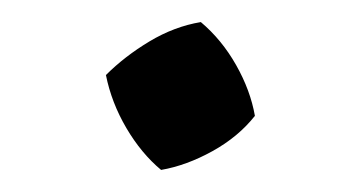

<svg xmlns="http://www.w3.org/2000/svg" viewBox="-20 -364 314 174"><path d="M126 -210Q108 -225 94.5 -248Q81 -271 76 -296Q93 -313 115.5 -326.5Q138 -340 162 -344Q181 -328 194 -305Q207 -282 211 -259Q196 -240 172.5 -227Q149 -214 126 -210Z"/></svg>

Font: Piazzolla Thin SemiBold
Style: Regular
Weight: 600
Version: Version 2.005